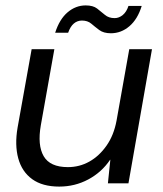

<svg xmlns="http://www.w3.org/2000/svg" viewBox="-20 -678 601 710"><path d="M199 12Q137 12 99 -15.5Q61 -43 47.5 -92.5Q34 -142 45 -206L97 -496H181L131 -215Q118 -141 141.5 -100.5Q165 -60 231 -60Q274 -60 310.5 -80.5Q347 -101 374 -139.5Q401 -178 411 -232L458 -496H542L455 0H379L388 -87H387Q356 -41 306.5 -14.5Q257 12 199 12ZM184 -557Q200 -607 230 -632.5Q260 -658 297 -658Q324 -658 339 -646.5Q354 -635 368 -623Q382 -611 404 -611Q420 -611 434 -622.5Q448 -634 455 -656H504Q489 -607 458.5 -581Q428 -555 390 -555Q363 -555 347 -567Q331 -579 317.5 -590.5Q304 -602 283 -602Q266 -602 253 -591Q240 -580 232 -557Z"/></svg>

Font: DM Sans 28pt
Style: Italic
Weight: 400
Italic angle: -10°
Version: Version 4.004;gftools[0.9.30]